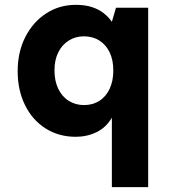

<svg xmlns="http://www.w3.org/2000/svg" viewBox="-20 -553 700 793"><path d="M442 220V-67Q418 -26 378.5 -7Q339 12 293 12Q222 12 167.5 -23Q113 -58 83 -119.5Q53 -181 53 -259Q53 -338 84.5 -400Q116 -462 170.5 -497.5Q225 -533 293 -533Q332 -533 360.5 -523.5Q389 -514 409 -498Q429 -482 442 -463L459 -521H592V220ZM327 -119Q363 -119 390.5 -136.5Q418 -154 433 -186.5Q448 -219 448 -262Q448 -305 433 -336.5Q418 -368 390.5 -385.5Q363 -403 326 -403Q292 -403 264 -385.5Q236 -368 220.5 -336.5Q205 -305 205 -262Q205 -219 220.5 -186.5Q236 -154 264 -136.5Q292 -119 327 -119Z"/></svg>

Font: DM Sans 10pt Black
Style: Regular
Weight: 900
Version: Version 4.004;gftools[0.9.30]